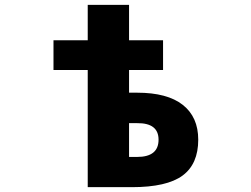

<svg xmlns="http://www.w3.org/2000/svg" viewBox="-20 -772 1040 794"><path d="M513.7 -388.7H546.9Q671.9 -388.7 735.8 -338.4Q799.8 -288.1 799.8 -194.3Q799.8 -93.8 734.9 -45.9Q669.9 2 525.4 2H342.8V-482.4H201.2V-605.5H342.8V-752H513.7V-605.5H654.3V-482.4H513.7ZM513.7 -123H546.9Q635.7 -123 635.7 -194.3Q635.7 -263.7 546.9 -262.7H513.7Z"/></svg>

Font: Gen Shin Gothic Monospace Heavy
Style: Bold
Weight: 800
Designer: [Source Han Sans]
Ryoko NISHIZUKA  (kana & ideographs); Paul D. Hunt (Latin, Greek & Cyrillic); Wenlong ZHANG  (bopomofo
Version: Version 1.002.20150607